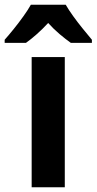

<svg xmlns="http://www.w3.org/2000/svg" viewBox="-65 -786 406 806"><path d="M207 0H67.9V-546.4H207ZM210.9 -766.1Q223.6 -744.1 242.4 -718Q261.2 -691.9 282 -666.3Q302.7 -640.6 320.8 -619.1V-606H232.4Q210.4 -621.6 185.5 -642.6Q160.6 -663.6 137.2 -689.5Q113.3 -663.6 88.9 -642.1Q64.5 -620.6 43.9 -606H-45.4V-619.1Q-28.3 -638.2 -7.1 -664.6Q14.2 -690.9 33.7 -718.3Q53.2 -745.6 64.5 -766.1Z"/></svg>

Font: Open Sans SemiCondensed
Style: Bold
Weight: 700
Width: 4
Designer: Monotype Design Team
Foundry: Monotype Imaging Inc.
Version: Version 3.003